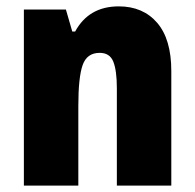

<svg xmlns="http://www.w3.org/2000/svg" viewBox="-20 -583 611 603"><path d="M353 -563Q429 -563 473.5 -511.5Q518 -460 518 -360V0H347V-306Q347 -361 336 -389Q325 -417 293 -417Q253 -417 239.5 -378.5Q226 -340 226 -250V0H55V-553H187L207 -484H216Q259 -563 353 -563Z"/></svg>

Font: Noto Sans Gurmukhi UI Condensed Black
Style: Regular
Weight: 900
Width: 3
Designer: Jelle Bosma - Monotype Design Team
Foundry: Monotype Imaging Inc.
Version: Version 2.004; ttfautohint (v1.8.4.7-5d5b)